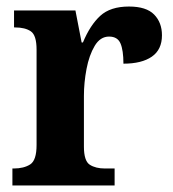

<svg xmlns="http://www.w3.org/2000/svg" viewBox="-20 -568 530 588"><path d="M18 0V-52H22Q53 -52 72.5 -64.5Q92 -77 92 -124V-416Q92 -460 74.5 -472Q57 -484 26 -484H23V-536H211L230 -438H234Q256 -491 287 -519.5Q318 -548 375 -548Q428 -548 452 -523.5Q476 -499 476 -460Q476 -416 445 -394.5Q414 -373 358 -373Q358 -414 349 -435Q340 -456 314 -456Q287 -456 270 -427.5Q253 -399 245 -357Q237 -315 237 -274V-119Q237 -75 255 -63.5Q273 -52 301 -52H331V0Z"/></svg>

Font: Noto Serif Devanagari SemiCondensed
Style: Bold
Weight: 700
Width: 4
Designer: Universal Thirst, Indian Type Foundry and the Monotype Design Team
Foundry: Monotype Imaging Inc.
Version: Version 2.004; ttfautohint (v1.8.4.7-5d5b)